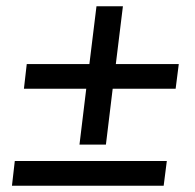

<svg xmlns="http://www.w3.org/2000/svg" viewBox="-20 -630 620 610"><path d="M370.5 -610 348 -426.5H548L538 -348H338L316.5 -170.5H232.5L254 -348H56L65 -426.5H264L286.5 -610ZM27 -118.5H510L500 -40H18Z"/></svg>

Font: Lato Semibold
Style: Italic
Weight: 600
Italic angle: -7°
Designer: Lukasz Dziedzic
Foundry: tyPoland Lukasz Dziedzic
Version: Version 2.006; 2014-01-15